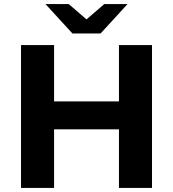

<svg xmlns="http://www.w3.org/2000/svg" viewBox="-20 -921 848 941"><path d="M563 -700H725V0H563ZM245 0H83V-700H245ZM575 -287H233V-424H575ZM335 -757 203 -901H317L455 -782H353L491 -901H605L473 -757Z"/></svg>

Font: MOST Montserrat
Style: Bold
Weight: 700
Designer: Julieta Ulanovsky
Foundry: Julieta Ulanovsky
Version: Version 8.000;March 11, 2024;FontCreator 15.0.0.2926 64-bit